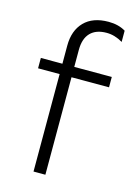

<svg xmlns="http://www.w3.org/2000/svg" viewBox="-113 -798 618 860"><g transform="rotate(15 196.0 -367.5)"><path d="M282 -735Q328 -735 361 -715V-663Q324 -685 286 -685Q237 -685 211 -658Q185 -631 185 -579V-500H359V-452H185V0H130V-452H30V-500H130V-584Q130 -654 169.5 -694.5Q209 -735 282 -735Z"/></g></svg>

Font: Human Sans Light
Style: Regular
Weight: 300
Designer: Tim Radville
Foundry: Continuum
Version: Version 1.000;FEAKit 1.0